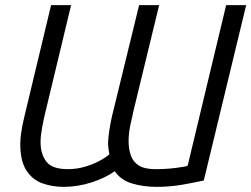

<svg xmlns="http://www.w3.org/2000/svg" viewBox="-20 -713 979 748"><path d="M227 15Q183 15 144.5 1Q106 -13 82.5 -49.5Q59 -86 59 -152Q59 -169 62.5 -195.5Q66 -222 75 -259L179 -693H257L159 -285Q150 -249 144 -216Q138 -183 138 -159Q138 -113 160.5 -83.5Q183 -54 244 -54Q279 -54 311 -63.5Q343 -73 368 -86.5Q393 -100 406 -112Q404 -123 402.5 -134.5Q401 -146 401 -157Q402 -180 406 -206Q410 -232 416 -259L522 -693H600L501 -285Q494 -256 487.5 -224Q481 -192 481 -163Q481 -133 489.5 -108Q498 -83 520.5 -68.5Q543 -54 585 -54Q626 -54 662.5 -58.5Q699 -63 711 -67L861 -693H939L774 -10Q740 -2 690.5 6.5Q641 15 590 15Q539 15 495 2Q451 -11 427 -46Q391 -20 337 -2.5Q283 15 227 15Z"/></svg>

Font: Ubuntu Sans
Style: Italic
Weight: 400
Italic angle: -13.5°
Designer: Dalton Maag Ltd
Foundry: Dalton Maag Ltd
Version: Version 1.006